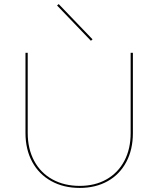

<svg xmlns="http://www.w3.org/2000/svg" viewBox="-20 -917 777 942"><path d="M105 -265V-658H116V-265Q116 -187 147.5 -128Q179 -69 237 -37Q295 -5 371 -5Q446 -5 502.5 -37Q559 -69 590 -127.5Q621 -186 621 -264V-658H632V-264Q632 -183 599.5 -122Q567 -61 508 -28Q449 5 371 5Q292 5 231.5 -28.5Q171 -62 138 -123Q105 -184 105 -265ZM260 -890 268 -897 434 -724 426 -717Z"/></svg>

Font: Ysabeau Hairline
Style: Regular
Weight: 100
Designer: Christian Thalmann (Catharsis Fonts)
Version: Version 0.003